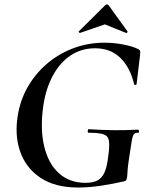

<svg xmlns="http://www.w3.org/2000/svg" viewBox="-20 -827 673 859"><path d="M330 12Q226 12 160.5 -32Q95 -76 69.5 -151Q44 -226 61 -319Q74 -389 109.5 -447Q145 -505 197 -547.5Q249 -590 313 -613Q377 -636 447 -636Q491 -636 533.5 -627.5Q576 -619 599 -607Q606 -603 607 -599Q608 -595 607 -584L591 -450Q590 -447 585.5 -447Q581 -447 580 -450Q563 -524 519 -567.5Q475 -611 405 -611Q345 -611 297.5 -580Q250 -549 218 -491.5Q186 -434 174 -356Q159 -251 177.5 -173Q196 -95 243.5 -52Q291 -9 363 -9Q395 -9 415.5 -19.5Q436 -30 447.5 -55.5Q459 -81 464 -126Q471 -174 467.5 -196.5Q464 -219 443.5 -226Q423 -233 377 -233Q372 -233 372.5 -241Q373 -249 377 -249Q438 -245 489.5 -244.5Q541 -244 598 -247Q601 -247 602 -240Q603 -233 598 -233Q585 -234 579 -226.5Q573 -219 569 -194Q565 -169 557 -116Q552 -83 551 -67Q550 -51 549.5 -43.5Q549 -36 547 -28Q546 -22 544 -20Q542 -18 536 -16Q485 -4 431 4Q377 12 330 12ZM339 -680Q337 -679 333.5 -682Q330 -685 333 -687L449 -802Q453 -807 458.5 -807Q464 -807 467 -802L550 -687Q552 -685 549 -681.5Q546 -678 543 -680L449 -718Z"/></svg>

Font: Cormorant
Style: Bold Italic
Weight: 700
Italic angle: -10°
Designer: Christian Thalmann (Catharsis Fonts)
Foundry: Catharsis Fonts
Version: Version 4.000